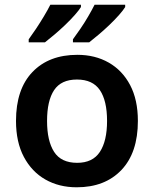

<svg xmlns="http://www.w3.org/2000/svg" viewBox="-20 -786 654 816"><path d="M566 -272Q566 -137 496 -63.5Q426 10 306 10Q231 10 173 -23Q115 -56 81.5 -119Q48 -182 48 -272Q48 -407 118 -480Q188 -553 309 -553Q384 -553 442 -520Q500 -487 533 -424.5Q566 -362 566 -272ZM180 -272Q180 -187 210 -140.5Q240 -94 308 -94Q374 -94 404.5 -140.5Q435 -187 435 -272Q435 -358 404.5 -403Q374 -448 307 -448Q240 -448 210 -403Q180 -358 180 -272ZM512 -756Q504 -743 486.5 -723Q469 -703 446 -681Q423 -659 400 -639.5Q377 -620 359 -606H290V-619Q304 -638 321.5 -663.5Q339 -689 355 -716.5Q371 -744 382 -766H512ZM324 -756Q316 -743 298.5 -723Q281 -703 258 -681Q235 -659 212 -639.5Q189 -620 171 -606H102V-619Q116 -638 133 -663.5Q150 -689 166.5 -716.5Q183 -744 194 -766H324Z"/></svg>

Font: Noto Sans Lisu SemiBold
Style: Regular
Weight: 600
Designer: Monotype Design Team. David Williams.
Foundry: Monotype Imaging Inc.
Version: Version 2.102; ttfautohint (v1.8.4.7-5d5b)